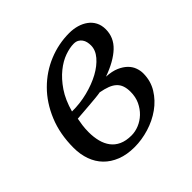

<svg xmlns="http://www.w3.org/2000/svg" viewBox="-124 -556 682 682"><g transform="rotate(-45 217.0 -214.5)"><path d="M409.7 -357.9Q409.7 -316.9 378.9 -287.8Q348.1 -258.8 291 -238.3Q319.8 -236.8 339.4 -228.3Q358.9 -219.7 370.8 -207.8Q382.8 -195.8 387.9 -181.4Q393.1 -167 393.1 -153.3Q393.1 -115.2 374.3 -84.7Q355.5 -54.2 325.7 -33Q295.9 -11.7 259 -0.5Q222.2 10.7 186 10.7Q147.9 10.7 118.9 -0.7Q89.8 -12.2 70.3 -32.2Q50.8 -52.2 40.8 -80.1Q30.8 -107.9 30.8 -140.6Q30.8 -210.4 54 -266.1Q77.1 -321.8 116 -360.6Q154.8 -399.4 204.6 -419.9Q254.4 -440.4 308.1 -440.4Q328.6 -440.4 347.2 -435.1Q365.7 -429.7 379.6 -419.4Q393.6 -409.2 401.6 -393.8Q409.7 -378.4 409.7 -357.9ZM314.9 -138.7Q314.9 -155.8 310.5 -168.5Q306.2 -181.2 296.6 -190.2Q287.1 -199.2 272 -205.1Q256.8 -210.9 235.8 -214.8Q226.6 -212.9 210.7 -211.4Q194.8 -210 177.5 -208.5Q160.2 -207 143.3 -205.8Q126.5 -204.6 114.7 -203.6Q112.3 -192.4 110.1 -176.3Q107.9 -160.2 107.9 -142.1Q107.9 -117.7 113.3 -96.4Q118.7 -75.2 130.4 -59.6Q142.1 -43.9 161.1 -35.2Q180.2 -26.4 207.5 -26.4Q226.6 -26.4 245.6 -34.2Q264.6 -42 280 -56.6Q295.4 -71.3 305.2 -92Q314.9 -112.8 314.9 -138.7ZM292.5 -402.3Q272.9 -402.3 248 -393.6Q223.1 -384.8 198.5 -365Q173.8 -345.2 152.3 -313.7Q130.9 -282.2 118.2 -236.3Q158.2 -235.8 196.8 -245.6Q235.4 -255.4 265.4 -271.7Q295.4 -288.1 313.7 -309.6Q332 -331.1 332 -354.5Q332 -363.3 330.1 -371.8Q328.1 -380.4 323.2 -387.2Q318.4 -394 310.8 -398.2Q303.2 -402.3 292.5 -402.3Z"/></g></svg>

Font: PT Astra Serif
Style: Italic
Weight: 400
Italic angle: -16°
Designer: A.Korolkova, I. Chaeva
Foundry: ParaType Ltd
Version: Version 1.001